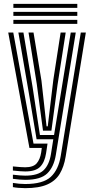

<svg xmlns="http://www.w3.org/2000/svg" viewBox="-20 -769 486 998"><path d="M111 209Q94.2 209 75.9 207.4Q57.5 205.8 47 203.5V181.8Q62 184.5 79.5 186Q97 187.5 111 187.5Q203.8 187.5 243.9 150.4Q284 113.2 295.8 41L400 -600H426.2L321.2 45.2Q312.5 98 290.5 134.5Q268.5 171 225.5 190Q182.5 209 111 209ZM111 122.2Q90 122.2 47 117.5V96Q70.5 98.2 85.1 99.4Q99.8 100.5 111 100.5Q152.8 100.5 170.5 80.2Q188.2 60 194 23.5L197.2 0H133L22.8 -600H49L154.2 -22.5H227L219.5 27.8Q212 75 188.1 98.6Q164.2 122.2 111 122.2ZM111 165.8Q98.5 165.8 81.2 164.4Q64 163 47 160.5V139Q87.2 144 111 144Q177.2 144 206.5 116Q235.8 88 244.8 32.2L257 -45H170.2L127.8 -297.8L75.5 -600H101.8L149.5 -315.8L187.5 -67.2H261L347.8 -600H373.8L270.2 36.5Q259.8 99.5 225.4 132.6Q191 165.8 111 165.8ZM203.5 -89.8 171 -333.2 128.2 -600H154.2L195.5 -349.8L222 -112.2H228.2L257.2 -354.2L295.2 -600H321.5L279 -327.8L247.2 -89.8ZM381.8 -728H49.5V-749H381.8ZM381.8 -686.5H49.5V-707.2H381.8ZM381.8 -645H49.5V-665.8H381.8Z"/></svg>

Font: Big Shoulders Inline Display ExtraBold
Style: Regular
Weight: 800
Designer: Patric King
Foundry: XO Type Co
Version: Version 1.000